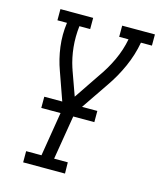

<svg xmlns="http://www.w3.org/2000/svg" viewBox="-111 -815 746 895"><g transform="rotate(15 262.5 -367.5)"><path d="M86 0V-54H160L199 -292L141 -456Q122 -508 114.5 -565Q107 -622 115 -681H69V-735H227V-681H175Q169 -629 174 -579.5Q179 -530 194 -484Q195 -481 196 -479Q197 -477 197 -475L239 -358L322 -481Q355 -527 378.5 -577.5Q402 -628 412 -681H367V-735H525V-681H472Q461 -620 435 -561.5Q409 -503 372 -450L259 -284L221 -54H287L288 0ZM358 -267H102V-321H358Z"/></g></svg>

Font: Iosevka QP Light
Style: Italic
Weight: 300
Italic angle: -9°
Designer: Belleve Invis
Foundry: Belleve Invis
Version: Version 20.0.0; ttfautohint (v1.8.4)